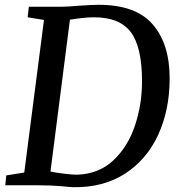

<svg xmlns="http://www.w3.org/2000/svg" viewBox="-20 -771 749 799"><path d="M306 -747Q362 -751 391 -751Q545 -751 615.5 -669.5Q686 -588 686 -445Q686 -314 638.5 -210.5Q591 -107 500.5 -48.5Q410 10 285 8Q279 8 262 6.5Q245 5 237 4Q193 0 137 0H2L6 -41L81 -53L163 -688L95 -699L100 -743H238Q260 -743 306 -747ZM301 -44Q391 -47 451.5 -103.5Q512 -160 541.5 -248Q571 -336 571 -433Q571 -575 524.5 -637Q478 -699 372 -699Q331 -699 271 -689L190 -57Q215 -52 248 -48Q281 -44 301 -44Z"/></svg>

Font: Koeln Type Serif
Style: Italic
Weight: 400
Italic angle: -8°
Designer: Eben Sorkin
Foundry: Eben Sorkin
Version: Version 2.002